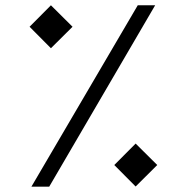

<svg xmlns="http://www.w3.org/2000/svg" viewBox="-20 -696 697 716"><path d="M97.2 0H163.6L558.6 -676.3H493.7ZM406.2 -80.6 485.8 -0.5 566.4 -80.6 485.8 -160.6ZM90.3 -596.2 169.9 -516.1 250.5 -596.2 169.9 -676.3Z"/></svg>

Font: Estedad Regular
Style: Regular
Weight: 400
Designer: Amin Abedi
Version: Version 7.3